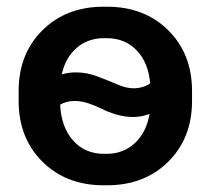

<svg xmlns="http://www.w3.org/2000/svg" viewBox="-20 -549 633 578"><path d="M292 8.8Q179.2 8.8 107.7 -62.3Q36.1 -133.3 36.1 -245.1V-274.9Q36.1 -386.7 107.7 -457.8Q179.2 -528.8 292 -528.8H301.8Q415 -528.8 486.6 -457.8Q558.1 -386.7 558.1 -274.9V-245.1Q558.1 -133.3 486.6 -62.3Q415 8.8 301.8 8.8ZM166 -325.2Q186 -331.1 209 -331.1Q241.2 -331.1 272.9 -319.1Q304.7 -307.1 332.3 -295.2Q359.9 -283.2 381.8 -283.2Q409.7 -283.2 432.1 -297.9Q426.8 -360.4 391.6 -397.2Q356.4 -434.1 300.8 -434.1H293Q244.6 -434.1 210.7 -404.8Q176.8 -375.5 166 -325.2ZM293 -85.9H300.8Q351.6 -85.9 386.2 -118.4Q420.9 -150.9 430.2 -206.1Q406.2 -196.8 380.9 -196.8Q355.5 -196.8 330.1 -204.3Q304.7 -211.9 287.4 -220.9Q270 -230 247.6 -237.5Q225.1 -245.1 205.1 -245.1Q180.2 -245.1 161.1 -233.9Q164.1 -167 199.7 -126.5Q235.4 -85.9 293 -85.9Z"/></svg>

Font: Fixel Text SemiBold
Style: Regular
Weight: 600
Width: 4
Designer: AlfaBravo + MacPaw
Foundry: Kyrylo Tkachov, Marchela Mozhyna, Serhii Makarenko, Maria Weinstein, Zakhar Kryvoshyya
Version: Version 1.211